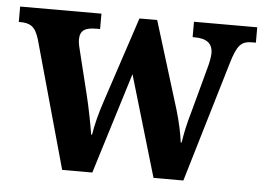

<svg xmlns="http://www.w3.org/2000/svg" viewBox="-46 -592 889 647"><g transform="rotate(5 398.0 -268.0)"><path d="M66 -431 186 0H288L394 -342L495 0H596L717 -406C736 -471 750 -484 787 -484H799V-536H585V-484H592C632 -484 653 -469 653 -435C653 -424 649 -402 644 -385L604 -237C590 -189 584 -159 579 -127H576C573 -152 565 -193 552 -236L461 -531H401L306 -244C291 -200 281 -159 276 -127H273C268 -159 257 -217 245 -265L212 -399C208 -414 204 -431 204 -442C204 -475 223 -484 260 -484H272V-536H-3V-484H0C36 -484 53 -474 66 -431Z"/></g></svg>

Font: Noto Serif Bengali SemiCondensed
Style: Bold
Weight: 700
Width: 4
Designer: Juan Bruce, Universal Thirst, Indian Type Foundry and the Monotype Design Team.
Foundry: Monotype Imaging Inc.
Version: Version 2.003